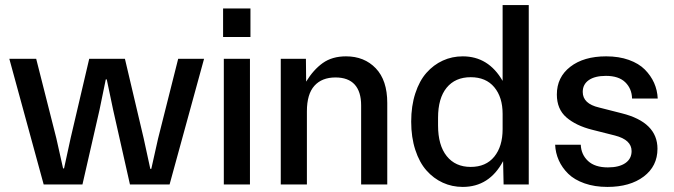

<svg xmlns="http://www.w3.org/2000/svg" viewBox="-20 -734 2683 764"><path d="M477.1 -500 551.8 -183.1 578.1 -62H582L608.9 -182.1L689 -500H792L654.8 0H497.1L430.2 -296.9L404.8 -418H400.9L376 -296.9L308.1 0H153.8L17.1 -500H124L204.1 -184.1L231 -64H234.9L261.2 -185.1L335 -500Z M870.6 0V-500H974.6V0ZM867.7 -586.9H976.6V-700.2H867.7Z M1097.2 0V-500H1197.3L1198.2 -409.2Q1227.1 -456.5 1264.4 -483.2Q1301.8 -509.8 1356.9 -509.8Q1429.7 -509.8 1475.3 -462.2Q1521 -414.6 1521 -324.2V0H1417V-314.9Q1417 -369.1 1391.4 -397.5Q1365.7 -425.8 1314.9 -425.8Q1260.7 -425.8 1231 -392.6Q1201.2 -359.4 1201.2 -291V0Z M1821.3 9.8Q1778.8 9.8 1741.9 -7.1Q1705.1 -23.9 1677 -55.7Q1648.9 -87.4 1632.6 -137.5Q1616.2 -187.5 1616.2 -250Q1616.2 -312.5 1632.6 -362.5Q1648.9 -412.6 1677 -444.3Q1705.1 -476.1 1741.9 -492.9Q1778.8 -509.8 1821.3 -509.8Q1923.8 -509.8 1980 -412.1V-713.9H2084V0H1983.9L1981.9 -92.8Q1927.2 9.8 1821.3 9.8ZM1723.1 -234.9Q1723.1 -155.8 1757.6 -112.8Q1792 -69.8 1853 -69.8Q1913.6 -69.8 1946.8 -110.6Q1980 -151.4 1980 -220.2V-280.8Q1980 -347.2 1946.8 -387Q1913.6 -426.8 1853 -426.8Q1791.5 -426.8 1757.3 -385Q1723.1 -343.3 1723.1 -265.1Z M2335.9 -217.8Q2272 -233.9 2233.9 -266.8Q2195.8 -299.8 2195.8 -357.9Q2195.8 -426.8 2249.3 -468.3Q2302.7 -509.8 2392.1 -509.8Q2442.9 -509.8 2482.4 -495.6Q2522 -481.4 2545.9 -457.3Q2569.8 -433.1 2582.8 -404.1Q2595.7 -375 2597.2 -341.8H2495.1Q2494.1 -381.3 2468 -406.7Q2441.9 -432.1 2391.1 -432.1Q2347.2 -432.1 2323 -415.3Q2298.8 -398.4 2298.8 -368.2Q2298.8 -321.3 2363.8 -306.2L2454.1 -283.2Q2596.2 -247.6 2596.2 -142.1Q2596.2 -72.8 2541.5 -31.5Q2486.8 9.8 2397 9.8Q2346.2 9.8 2305.9 -4.4Q2265.6 -18.6 2241.2 -42.5Q2216.8 -66.4 2203.6 -95.9Q2190.4 -125.5 2189 -158.2H2291Q2292.5 -119.1 2319.8 -93.5Q2347.2 -67.9 2398.9 -67.9Q2443.4 -67.9 2468.3 -85Q2493.2 -102.1 2493.2 -132.8Q2493.2 -177.7 2426.8 -194.8Z"/></svg>

Font: TASA Orbiter Deck Medium
Style: Regular
Weight: 500
Designer: Weizhong Zhang
Version: Version 1.000;Glyphs 3.1.2 (3151)